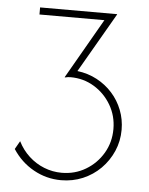

<svg xmlns="http://www.w3.org/2000/svg" viewBox="-48 -665 555 714"><g transform="rotate(5 229.0 -308.5)"><path d="M206.2 8.3Q151.4 8.3 103.5 -18.4Q55.6 -45.1 25 -92.4L42.4 -122.9Q58.3 -91 83.7 -67.7Q109 -44.4 140.6 -31.9Q172.2 -19.4 206.2 -19.4Q255.6 -19.4 295.8 -43.4Q336.1 -67.4 360.1 -108Q384 -148.6 384 -197.9Q384 -247.2 360.1 -287.8Q336.1 -328.5 296.5 -352.4Q256.9 -376.4 208.3 -376.4Q203.5 -376.4 198.3 -375.7Q193.1 -375 187.5 -373.6L186.8 -375L315.3 -598.6H72.9V-625H360.4V-623.6L231.9 -401.4Q271.5 -396.5 304.9 -378.8Q338.2 -361.1 362.8 -333.7Q387.5 -306.2 401 -271.5Q414.6 -236.8 414.6 -197.9Q414.6 -155.6 398.3 -118.1Q381.9 -80.6 353.5 -52.1Q325 -23.6 287.2 -7.6Q249.3 8.3 206.2 8.3Z"/></g></svg>

Font: Afacad Flux Thin
Style: Regular
Weight: 250
Designer: Kristian Moeller
Foundry: Dicotype
Version: Version 1.100